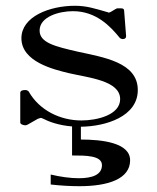

<svg xmlns="http://www.w3.org/2000/svg" viewBox="-20 -432 545 668"><path d="M67.3 4C71.3 4 73.3 3 77.2 1L111.9 -18.8L121.8 -21.8C125.7 -21.8 126.7 -19.8 130.7 -18.8C147.5 -9.9 182.2 4 230.7 7.9V108.9C279.2 108.9 334.7 108.9 334.7 142.6C334.7 176.2 301 188.1 253.5 188.1C225.7 188.1 189.1 183.2 156.4 175.2V209.9C191.1 213.9 225.7 215.8 256.4 215.8C357.4 215.8 432.7 190.1 432.7 125.7C432.7 64.4 334.7 53.5 261.4 53.5V8.9C348.5 7.9 459.4 -26.7 459.4 -118.8C459.4 -215.8 338.6 -232.7 249.5 -252.5C172.3 -270.3 117.8 -283.2 117.8 -325.7C117.8 -374.3 186.1 -393.1 233.7 -393.1C315.8 -393.1 365.3 -338.6 396 -301C397 -299 403 -296 406.9 -296C414.9 -296 418.8 -300 418.8 -305.9L411.9 -394.1C411.9 -399 409.9 -403 402 -403H389.1C385.1 -403 384.2 -401 381.2 -400L366.3 -391.1C365.3 -390.1 360.4 -388.1 357.4 -388.1C356.4 -388.1 355.4 -390.1 352.5 -390.1C307.9 -403 280.2 -411.9 240.6 -411.9C152.5 -411.9 54.5 -374.3 54.5 -299C54.5 -216.8 167.3 -190.1 220.8 -177.2C289.1 -161.4 398 -151.5 398 -87.1C398 -31.7 316.8 -12.9 263.4 -12.9C190.1 -12.9 117.8 -47.5 80.2 -112.9C80.2 -112.9 77.2 -118.8 67.3 -118.8C57.4 -118.8 50.5 -115.8 50.5 -108.9V-5.9C50.5 -0.5 57.5 2.9 67.3 4Z"/></svg>

Font: Biblismive
Style: Regular
Weight: 400
Designer: Susan Drake
Foundry: Susan Drake
Version: Version 1.0; ttfautohint (v1.8.4.7-5d5b)